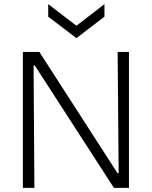

<svg xmlns="http://www.w3.org/2000/svg" viewBox="-20 -912 738 932"><path d="M91 0V-660H171L550 -72H556L551 -660H606V0H533L149 -594H143L147 0ZM214 -892 351 -787 487 -892V-831L351 -727L214 -831Z"/></svg>

Font: Bricolage Grotesque ExtraLight
Style: Regular
Weight: 250
Designer: Mathieu Triay
Foundry: Atelier Triay
Version: Version 1.000;gftools[0.9.30]